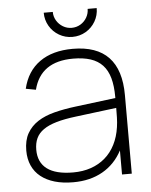

<svg xmlns="http://www.w3.org/2000/svg" viewBox="-53 -764 647 823"><g transform="rotate(-5 271.0 -352.5)"><path d="M280 -606Q249 -606 222.8 -621.2Q196.5 -636.5 181.2 -662.8Q166 -689 166 -720H205Q205 -700 215.2 -682.8Q225.5 -665.5 242.8 -655.2Q260 -645 280 -645Q300.5 -645 317.8 -655.2Q335 -665.5 345 -682.8Q355 -700 355 -720H394Q394 -689 378.8 -662.8Q363.5 -636.5 337.2 -621.2Q311 -606 280 -606ZM276 -555Q482 -555 482 -338V0H440V-103.5Q409.5 -46 355.8 -15.5Q302 15 229.5 15Q184.5 15 149.5 4.8Q114.5 -5.5 90 -25Q65.5 -44.5 52.8 -73Q40 -101.5 40 -137.5Q40 -182 57 -211.8Q74 -241.5 104 -260.8Q134 -280 175.2 -290.5Q216.5 -301 264.5 -307L440 -329V-334Q440 -381.5 430.5 -415.2Q421 -449 400.8 -470.8Q380.5 -492.5 349 -502.8Q317.5 -513 274 -513Q134 -513 104 -394L61 -402Q78.5 -476.5 133.8 -515.8Q189 -555 276 -555ZM264.5 -264.5Q215 -258.5 180.5 -248.5Q146 -238.5 124.2 -223.2Q102.5 -208 92.8 -187Q83 -166 83 -137.5Q83 -83 120.5 -55Q158 -27 232.5 -27Q274.5 -27 309.2 -39Q344 -51 370.2 -73.8Q396.5 -96.5 413.2 -129.5Q430 -162.5 436 -204Q439 -224 439.5 -246.2Q440 -268.5 440 -286.5Z"/></g></svg>

Font: Vela Sans ExtLt
Style: Regular
Weight: 200
Designer: Principal design: Mikhail Sharanda - project Manrope.
Design modification: Ravid Balaliev
Foundry: Mikhail Sharanda
Version: Version 1.001